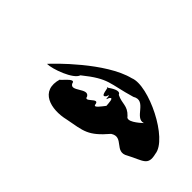

<svg xmlns="http://www.w3.org/2000/svg" viewBox="-38 -537 605 605"><g transform="rotate(45 264.5 -235.0)"><path d="M84 -197C108 -197 177 -222 184 -246C256 -304 266 -291 350 -316C390 -340 398 -270 432 -281C420 -270 389 -243 380 -260C356 -285 341 -274 313 -288C307 -304 281 -285 272 -279C275 -271 276 -240 289 -258C296 -282 291 -234 298 -258C309 -276 309 -245 310 -236C302 -226 283 -198 282 -216C277 -240 250 -190 246 -214C231 -238 196 -184 184 -210C181 -234 144 -180 148 -192C126 -120 194 -103 252 -117C316 -129 335 -128 383 -184C420 -208 429 -148 468 -172C513 -196 537 -194 526 -238C520 -298 360 -377 305 -354C212 -331 96 -211 84 -197ZM272 -279C270 -278 270 -277 270 -278C271 -282 272 -281 272 -281Z"/></g></svg>

Font: Alpina
Style: Obl
Weight: 400
Version: Version 0.9